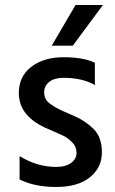

<svg xmlns="http://www.w3.org/2000/svg" viewBox="-20 -740 459 765"><path d="M270 -558H186L281 -720H390ZM58 -25V-118Q128 -75 203 -75Q242 -75 263.5 -91Q285 -107 285 -131Q285 -155 268 -172.5Q251 -190 233.5 -198.5Q216 -207 174 -225Q55 -274 55 -369Q55 -436 105 -474Q155 -512 233.5 -512Q312 -512 358 -490V-401Q309 -430 232 -430Q197 -430 176.5 -414Q156 -398 156 -372Q156 -341 182 -325Q190 -320 194.5 -316.5Q199 -313 209.5 -308Q220 -303 225 -300Q240 -293 279.5 -276Q319 -259 352.5 -226.5Q386 -194 386 -133Q386 -72 338 -33.5Q290 5 204 5Q118 5 58 -25Z"/></svg>

Font: Hind Jalandhar Medium
Style: Regular
Weight: 500
Designer: Namrata Goyal
Foundry: Indian Type Foundry
Version: Version 0.702;PS 1.0;hotconv 1.0.81;makeotf.lib2.5.63406